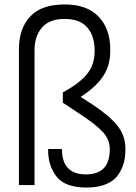

<svg xmlns="http://www.w3.org/2000/svg" viewBox="-20 -831 611 862"><path d="M262 -370V-416Q339 -458 372 -500Q405 -542 405 -602Q405 -669 372 -707.5Q339 -746 270 -746Q202 -746 168.5 -707.5Q135 -669 135 -604V0H65V-609Q65 -703 115.5 -757Q166 -811 270 -811Q371 -811 423 -756Q475 -701 475 -609V-602Q475 -538 443.5 -489.5Q412 -441 342 -396L392 -364Q471 -312 507 -267Q543 -222 543 -164V-159Q543 -126 535.5 -98.5Q528 -71 510 -45Q492 -19 456 -4Q420 11 369 11Q273 11 234.5 -37.5Q196 -86 196 -157V-162H258Q258 -48 366 -48Q473 -48 473 -161Q473 -204 442 -238Q411 -272 339 -319Z"/></svg>

Font: Cooper Hewitt
Style: Book
Weight: 705
Designer: Village Type and Design LLC
Foundry: Cooper Hewitt Smithsonian Design Museum
Version: 1.000; ttfautohint (v1.8.1)